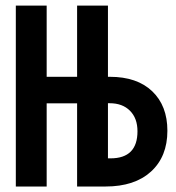

<svg xmlns="http://www.w3.org/2000/svg" viewBox="-20 -679 640 699"><path d="M589.4 -203.1Q589.4 -108.9 529.8 -54.4Q470.2 0 364.3 0H260.7V-302.7H149.9V0H37.6V-658.7H149.9V-399.4H260.7V-658.7H373V-399.4H379.9Q479 -399.4 534.2 -346.7Q589.4 -293.9 589.4 -203.1ZM480.5 -201.2Q480.5 -248.5 453.1 -275.9Q425.8 -303.2 379.4 -303.2H373V-102.5H382.3Q480.5 -102.5 480.5 -201.2Z"/></svg>

Font: Liberation Mono
Style: Bold
Weight: 700
Monospace: yes
Designer: Steve Matteson
Foundry: Ascender Corporation
Version: Version 2.1.5